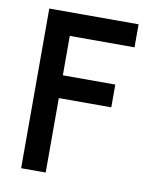

<svg xmlns="http://www.w3.org/2000/svg" viewBox="-74 -681 598 739"><g transform="rotate(10 225.0 -312.0)"><path d="M59 0V-624H408V-534H155V-380H360V-291H155V0Z"/></g></svg>

Font: Inconsolata SemiCondensed Bold
Style: Regular
Weight: 700
Width: 4
Monospace: yes
Designer: Raph Levien, Cyreal, Brenton Simpson
Foundry: Raph Levien, Cyreal, Google
Version: Version 3.001; ttfautohint (v1.8.2.53-6de2)